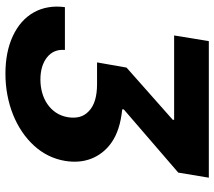

<svg xmlns="http://www.w3.org/2000/svg" viewBox="-60 -524 777 696"><g transform="rotate(90 328.0 -176.5)"><path d="M6.4 -23.8H161.6Q158 17 188.6 41.2Q218.8 65 269.2 65Q293.3 65 316.1 58.8Q338.8 52.6 357.2 40.1Q375.7 27.7 388.5 8.9Q401.3 -9.9 405.5 -35.5Q409.1 -58.2 404.1 -77.1Q399.1 -95.9 383.2 -110.8Q352.6 -140.3 285.5 -140.3H206.7L225.5 -247.2L414.8 -414.8V-419.7H109L129.6 -545.5H624.6L606.2 -434.7L377.1 -237.2V-231.5Q415.8 -227.6 445.1 -218Q474.4 -208.5 496.1 -193.5Q518.1 -178.3 533 -159.1Q547.9 -139.9 556.1 -118.3Q564.3 -96.6 566.1 -73Q567.8 -49.4 563.9 -25.2Q553.3 39.1 508.5 88.1Q486.2 112.6 457.7 131.7Q429.3 150.9 396 164.2Q362.6 177.6 325.1 184.7Q287.6 191.8 247.5 191.8Q168.7 191.8 110.8 164.8Q82 151.3 60.5 132.3Q39.1 113.3 25.6 89.3Q12.1 65.3 7.1 36.9Q2.1 8.5 6.4 -23.8Z"/></g></svg>

Font: Inter P
Style: Bold Italic
Weight: 700
Italic angle: 9.39999°
Designer: Rasmus Andersson
Foundry: rsms
Version: Version 3.018;git-588b23468